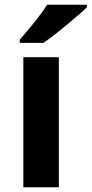

<svg xmlns="http://www.w3.org/2000/svg" viewBox="-20 -786 385 806"><path d="M227 0H78V-546H227ZM345 -766V-756Q331 -742 308 -722Q285 -702 258.5 -680Q232 -658 206.5 -638.5Q181 -619 162 -606H63V-619Q79 -638 100.5 -663.5Q122 -689 143 -716.5Q164 -744 178 -766Z"/></svg>

Font: Noto IKEA Latin
Style: Bold
Weight: 700
Designer: Monotype Design Team
Foundry: Monotype Imaging Inc.
Version: Version 1.0